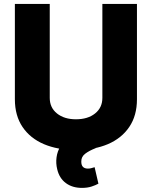

<svg xmlns="http://www.w3.org/2000/svg" viewBox="-20 -747 765 968"><path d="M496.1 -727.3H670.5V-246.8Q670.5 -164.1 631.7 -106.9Q593 -49.7 523.8 -20.2Q454.5 9.2 362.9 9.2Q271 9.2 201.5 -20.2Q132.1 -49.7 93.6 -106.9Q55 -164.1 55 -246.8V-727.3H230.8V-253.6Q230.8 -204.2 267.4 -174.9Q304 -145.6 362.9 -145.6Q422.6 -145.6 459.3 -174.9Q496.1 -204.2 496.1 -253.6ZM393.1 200.3Q344.8 200.3 312 176Q279.1 151.6 268.5 106.5Q261 76.7 265.1 46.2Q269.2 15.6 284.6 -8.9Q300.1 -33.4 326 -45.1L463.1 -0.4Q429.3 12.8 409.4 28.1Q389.6 43.3 389.9 66.8Q389.2 103 423.3 103Q433.9 103 442.1 100.3Q450.3 97.7 457 95.9L476.2 179Q462.7 186.4 441.9 193.4Q421.2 200.3 393.1 200.3Z"/></svg>

Font: Inter UI Extra Bold
Style: Regular
Weight: 800
Designer: Rasmus Andersson
Foundry: rsms
Version: 3.2;8d6f07862